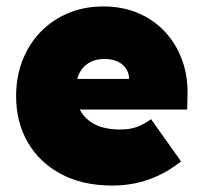

<svg xmlns="http://www.w3.org/2000/svg" viewBox="-20 -566 626 596"><path d="M329 10Q236 10 169 -26Q102 -62 66 -124.5Q30 -187 30 -268Q30 -328 50 -379Q70 -430 106.5 -467.5Q143 -505 192.5 -525.5Q242 -546 301 -546Q360 -546 408.5 -525.5Q457 -505 492 -467.5Q527 -430 545.5 -379Q564 -328 562 -268L561 -226H142L119 -321H400L381 -301V-319Q381 -338 371.5 -352.5Q362 -367 345 -375Q328 -383 305 -383Q276 -383 256 -371Q236 -359 225.5 -337Q215 -315 215 -284Q215 -248 230.5 -221Q246 -194 276.5 -179Q307 -164 352 -164Q382 -164 403.5 -171.5Q425 -179 449 -196L542 -65Q505 -36 469.5 -20Q434 -4 399.5 3Q365 10 329 10Z"/></svg>

Font: Lexend Deca Black
Style: Regular
Weight: 900
Designer: Bonnie Shaver-Troup, Thomas Jockin
Foundry: Lexend
Version: Version 1.007